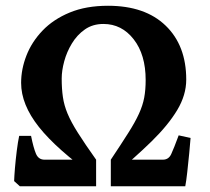

<svg xmlns="http://www.w3.org/2000/svg" viewBox="-20 -650 734 670"><path d="M629.9 -372.1Q629.9 -318.4 598.4 -265.9Q566.9 -213.4 509 -156.7Q451.2 -100.1 371.6 -34.2L366.7 -92.8Q403.8 -148.4 427.7 -186.3Q451.7 -224.1 464.8 -252.9Q478 -281.7 483.2 -309.1Q488.3 -336.4 488.3 -370.6Q488.3 -459.5 446.5 -512.9Q404.8 -566.4 340.8 -566.4Q303.7 -566.4 276.4 -547.4Q249 -528.3 231 -498.5Q212.9 -468.8 204.1 -436Q195.3 -403.3 195.3 -376Q195.3 -339.8 199.5 -311.3Q203.6 -282.7 215.8 -253.4Q228 -224.1 252 -186.3Q275.9 -148.4 315.4 -92.8L310.1 -34.2Q177.7 -128.9 115.7 -207Q53.7 -285.2 53.7 -360.8Q53.7 -408.7 72.3 -456.3Q90.8 -503.9 128.4 -543.2Q166 -582.5 223.1 -606.2Q280.3 -629.9 356.9 -629.9Q486.3 -629.9 558.1 -560.5Q629.9 -491.2 629.9 -372.1ZM645 -168.5Q643.6 -149.4 640.4 -116Q637.2 -82.5 633.5 -49.8Q629.9 -17.1 626.5 0H366.7V-92.8H548.3Q568.4 -92.8 577.4 -112.1Q586.4 -131.3 603.5 -177.7ZM49.3 0 29.3 -18.1Q29.8 -34.2 32.2 -63.7Q34.7 -93.3 38.6 -124.3Q42.5 -155.3 46.9 -175.8H88.4Q96.7 -134.3 105.5 -113.5Q114.3 -92.8 135.3 -92.8H315.4V0Z"/></svg>

Font: Gentium Book Plus
Style: Bold
Weight: 700
Designer: Victor Gaultney, Annie Olsen, Iska Routamaa, Becca Hirsbrunner
Foundry: SIL International
Version: Version 6.101